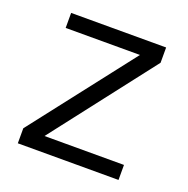

<svg xmlns="http://www.w3.org/2000/svg" viewBox="-98 -620 681 697"><g transform="rotate(20 242.0 -271.5)"><path d="M429 -527V-468L124 -74H431V-16H42V-74L349 -469H62V-527Z"/></g></svg>

Font: Ekushey Sumon
Style: Regular
Weight: 400
Designer: Al Mamun Sumon
Foundry: Al Mamun Sumon
Version: Version 1.0